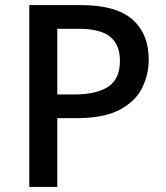

<svg xmlns="http://www.w3.org/2000/svg" viewBox="-20 -734 653 754"><path d="M297 -714Q436 -714 500 -657.5Q564 -601 564 -500Q564 -440 537.5 -387.5Q511 -335 449 -302.5Q387 -270 281 -270H205V0H95V-714ZM289 -621H205V-363H270Q359 -363 405 -393.5Q451 -424 451 -495Q451 -559 412 -590Q373 -621 289 -621Z"/></svg>

Font: Noto Sans Javanese Medium
Style: Regular
Weight: 500
Version: Version 2.004